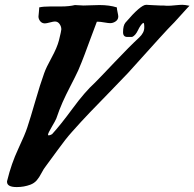

<svg xmlns="http://www.w3.org/2000/svg" viewBox="-20 -757 797 787"><path d="M464.8 -689.5Q464.8 -676.8 454.1 -669.4Q443.4 -662.1 431.6 -662.1Q424.8 -662.1 407.7 -665Q390.6 -668 381.8 -668H377Q366.2 -639.6 352.1 -601.6Q337.9 -563.5 326.7 -533.2Q315.4 -502.9 300.8 -468.8Q288.1 -441.4 269 -404.8Q250 -368.2 236.3 -337.4Q222.7 -306.6 210.9 -271.5Q208 -263.7 192.4 -237.3Q176.8 -210.9 176.8 -205.1Q176.8 -202.1 179.7 -202.1Q184.6 -202.1 193.4 -207Q227.5 -244.1 277.8 -312.5Q328.1 -380.9 369.1 -418Q387.7 -436.5 449.7 -502Q511.7 -567.4 550.8 -603.5Q571.3 -623 571.3 -643.6Q571.3 -647.5 571.3 -649.9Q571.3 -652.3 570.8 -656.7Q570.3 -661.1 568.8 -662.6Q567.4 -664.1 565.4 -662.1Q555.7 -654.3 545.4 -632.8Q535.2 -611.3 521.5 -605.5H502Q484.4 -605.5 484.4 -625Q484.4 -652.3 494.1 -664.1Q556.6 -737.3 579.1 -737.3Q587.9 -737.3 606.9 -735.8Q626 -734.4 636.7 -734.4H650.4Q657.2 -733.4 669.9 -733.4Q679.7 -733.4 698.7 -735.4Q717.8 -737.3 727.5 -737.3Q737.3 -737.3 756.8 -733.4Q755.9 -733.4 721.2 -694.8Q686.5 -656.2 685.5 -656.2Q667 -638.7 503.9 -457Q471.7 -422.9 428.2 -378.4Q384.8 -334 349.1 -296.9Q313.5 -259.8 275.4 -216.8Q249 -187.5 215.3 -140.6Q181.6 -93.8 168 -76.2Q159.2 -65.4 149.9 -47.4Q140.6 -29.3 130.4 -17.6Q120.1 -5.9 104.5 0Q78.1 9.8 48.8 9.8Q8.8 9.8 8.8 -11.7Q8.8 -15.6 9.8 -17.6Q26.4 -85.9 54.7 -146.5Q83 -207 91.8 -234.4Q104.5 -272.5 124.5 -341.8Q144.5 -411.1 161.1 -457Q168.9 -479.5 191.4 -520.5Q213.9 -561.5 221.7 -591.8Q231.4 -630.9 231.4 -636.7Q231.4 -648.4 224.1 -658.7Q216.8 -668.9 205.1 -668.9Q199.2 -668.9 184.6 -665Q169.9 -661.1 164.1 -661.1Q152.3 -661.1 145 -669.9Q137.7 -678.7 137.7 -689.5Q137.7 -694.3 139.2 -705.1Q140.6 -715.8 140.6 -721.7V-726.6Q156.2 -730.5 186.5 -730.5H230.5Q263.7 -730.5 287.1 -736.3Q312.5 -734.4 322.3 -734.4Q334 -734.4 355.5 -735.4Q377 -736.3 387.7 -736.3Q428.7 -736.3 459 -726.6Q459 -719.7 461.9 -707Q464.8 -694.3 464.8 -689.5Z"/></svg>

Font: Essays1743
Style: Italic
Weight: 500
Italic angle: -10°
Designer: Based on the typeface in a 1743 English translation of the essays of Montaigne.  PostScript/TrueType font designed by Jo
Version: Version 002.100